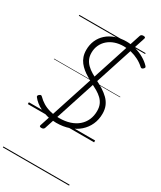

<svg xmlns="http://www.w3.org/2000/svg" viewBox="-375 -1245 1553 1847"><g transform="rotate(30 401.5 -322.0)"><path d="M325 20Q271 20 225.5 9Q180 -2 145 -19.5Q110 -37 84.5 -58Q59 -79 44 -99Q37 -106 38.5 -114Q40 -122 49 -129Q60 -138 67.5 -137.5Q75 -137 83 -128Q108 -102 143 -80.5Q178 -59 224.5 -46.5Q271 -34 328 -34Q393 -34 445.5 -51Q498 -68 535 -100Q572 -132 591.5 -176.5Q611 -221 611 -275Q611 -317 597.5 -347.5Q584 -378 559.5 -401.5Q535 -425 502.5 -444Q470 -463 432 -482Q401 -499 370.5 -516.5Q340 -534 314 -555.5Q288 -577 268 -602.5Q248 -628 237 -660.5Q226 -693 226 -733Q226 -791 247 -839Q268 -887 307.5 -922.5Q347 -958 402 -977Q457 -996 523 -996Q574 -996 625 -982Q676 -968 720.5 -942.5Q765 -917 795 -885Q804 -876 803 -869Q802 -862 792 -853Q783 -845 775.5 -845Q768 -845 761 -852Q728 -882 689 -902Q650 -922 608 -932.5Q566 -943 523 -943Q469 -943 425.5 -928Q382 -913 350 -885Q318 -857 300.5 -818.5Q283 -780 283 -734Q283 -695 296.5 -665Q310 -635 334 -611.5Q358 -588 390 -568.5Q422 -549 460 -529Q503 -508 540.5 -484Q578 -460 607 -431.5Q636 -403 652.5 -365.5Q669 -328 669 -278Q669 -213 644.5 -158.5Q620 -104 575 -64Q530 -24 466.5 -2Q403 20 325 20ZM227 134Q201 134 207 115L604 -1106Q610 -1125 636 -1125Q662 -1125 656 -1106L259 115Q252 134 227 134ZM0 471H736V481H0ZM0 -20H736V0H0ZM0 -505H736V-500H0ZM0 -991H736V-981H0Z"/></g></svg>

Font: Playwrite IE Guides
Style: Regular
Weight: 400
Designer: Veronika Burian, José Scaglione
Foundry: TypeTogether
Version: Version 1.003